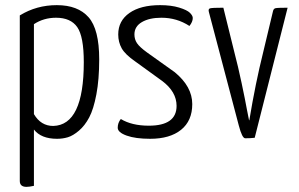

<svg xmlns="http://www.w3.org/2000/svg" viewBox="-20 -530 1163 747"><path d="M57 -470Q122 -510 201 -510Q283 -510 324.5 -463Q366 -416 366 -299Q366 -221 355 -163Q344 -105 327 -73Q310 -41 287 -21.5Q264 -2 244 4Q224 10 202 10Q140 10 112 -26V193Q94 197 83 197Q57 197 57 174ZM112 -86Q139 -40 187 -40Q306 -43 306 -288Q306 -388 280.5 -424.5Q255 -461 198 -461Q150 -461 112 -436Z M603 -510Q646 -510 677 -500.5Q708 -491 719 -480Q730 -469 730 -460Q730 -445 717 -429Q668 -461 608 -461Q561 -461 532 -444Q503 -427 503 -396Q503 -377 513 -362Q523 -347 552 -326L660 -249Q728 -193 728 -125Q728 -60 684.5 -25Q641 10 564 10Q507 10 472.5 -2.5Q438 -15 438 -33Q438 -52 450 -67Q493 -41 559 -41Q667 -41 667 -118Q667 -173 611 -215L506 -291Q467 -318 453.5 -342Q440 -366 440 -396Q440 -449 483.5 -479.5Q527 -510 603 -510Z M793 -482Q789 -495 797 -497.5Q805 -500 849 -500L892 -326Q906 -273 920 -207Q934 -141 941 -102L949 -62H950Q974 -207 1004 -327L1042 -486Q1044 -496 1051.5 -498Q1059 -500 1099 -500L971 6Q955 8 934 8Q922 8 909 -42Z"/></svg>

Font: Yanone Kaffeesatz Light
Style: Regular
Weight: 300
Designer: Yanone (Cyrillic: Daniel Pouzeot)
Foundry: Yanone
Version: Version 1.003;PS 001.003;hotconv 1.0.88;makeotf.lib2.5.64775